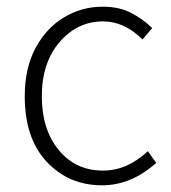

<svg xmlns="http://www.w3.org/2000/svg" viewBox="-20 -543 512 574"><path d="M285 11Q186 11 120 -59Q54 -129 54 -255Q54 -340 86.5 -400Q119 -460 172 -491.5Q225 -523 287 -523Q338 -523 374 -503.5Q410 -484 435 -459L406 -425Q352 -479 288 -479Q211 -479 158 -417Q105 -355 105 -255Q105 -156 155.5 -94.5Q206 -33 288 -33Q360 -33 422 -91L447 -56Q372 11 285 11Z"/></svg>

Font: LXGW 975 Gothic SC 200W
Style: Regular
Weight: 200
Version: Version 2.01;February 25, 2021